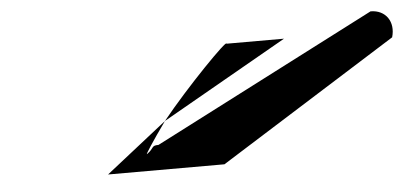

<svg xmlns="http://www.w3.org/2000/svg" viewBox="-34 -814 922 429"><g transform="rotate(-5 427.5 -600.0)"><path d="M193 -444H454L852 -694C862 -728 843 -756 809 -756L311 -500C294 -500 301 -494 284 -482C279 -478 300 -510 330 -552ZM330 -552C388 -624 485 -723 482 -712H611Z"/></g></svg>

Font: bitstorm
Style: suextobl
Weight: 400
Version: Version 0.2